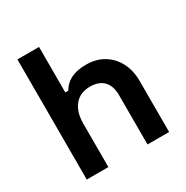

<svg xmlns="http://www.w3.org/2000/svg" viewBox="-161 -834 938 969"><g transform="rotate(-30 308.0 -350.0)"><path d="M70 0V-700H196V-435H214Q222 -451 239 -467Q256 -483 284.5 -493.5Q313 -504 357 -504Q415 -504 458.5 -477.5Q502 -451 526 -404.5Q550 -358 550 -296V0H424V-286Q424 -342 396.5 -370Q369 -398 318 -398Q260 -398 228 -359.5Q196 -321 196 -252V0Z"/></g></svg>

Font: Space 7353
Style: Regular
Weight: 400
Designer: Christine Claussen + Ruben Lyon  (Space 7353)
Version: Version 1.000;FEAKit 1.0